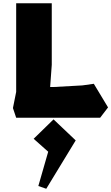

<svg xmlns="http://www.w3.org/2000/svg" viewBox="-20 -728 688 1187"><path d="M80 0 60 -60 80 -160V-708H300V-327L290 -190H310L489 -200L560 -210L648 -64L599 0ZM266 439 217 422 278 210 188 130 311 10 448 140Z"/></svg>

Font: Rowdies
Style: Bold
Weight: 700
Designer: Jaikishan Patel
Version: Version 1.000; ttfautohint (v1.8.3)